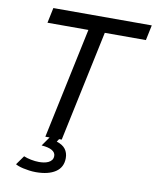

<svg xmlns="http://www.w3.org/2000/svg" viewBox="-94 -748 824 1013"><g transform="rotate(10 318.0 -241.5)"><path d="M311 92.8Q311 142.1 272.9 167.5Q234.9 192.9 168 192.9Q149.4 192.9 131.8 190.4Q114.3 188 99.1 184.6Q84 181.2 73.2 177Q62.5 172.9 58.1 169.9L92.8 121.1Q100.1 124.5 110.4 127.4Q120.6 130.4 131.6 132.6Q142.6 134.8 153.8 136Q165 137.2 174.8 137.2Q187 137.2 200.2 135.3Q213.4 133.3 224.4 128.2Q235.4 123 242.2 114.3Q249 105.5 249 91.8Q249 73.7 230 62.5Q210.9 51.3 173.8 48.8L208 0H185.1L311 -594.2H91.8L108.9 -675.8H636.2L619.1 -594.2H398.9L272.9 0H258.8L249 15.1Q281.2 24.9 296.1 44.7Q311 64.5 311 92.8Z"/></g></svg>

Font: Clear Sans
Style: Italic
Weight: 400
Italic angle: -12°
Foundry: Intel Corporation
Version: Version 1.00